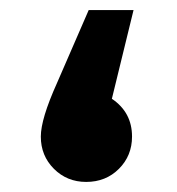

<svg xmlns="http://www.w3.org/2000/svg" viewBox="-20 -323 352 381"><path d="M151 38Q113 38 87 12Q61 -14 61 -52Q61 -87 93 -158L156 -303H245L202 -127Q242 -100 242 -52Q242 -14 216 12Q190 38 151 38Z"/></svg>

Font: FiraGO
Style: Bold
Weight: 700
Designer: bBox Type
Foundry: bBox Type GmbH
Version: Version 1.001;PS 001.001;hotconv 1.0.88;makeotf.lib2.5.64775